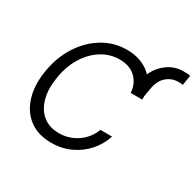

<svg xmlns="http://www.w3.org/2000/svg" viewBox="-135 -750 934 914"><g transform="rotate(30 331.5 -293.0)"><path d="M249.6 11.4Q175.8 11.4 127.8 -25.2Q79.9 -61.8 60.9 -125.5Q41.9 -189.3 55.4 -270.2Q68.9 -352.6 109.7 -416.4Q150.6 -480.1 210.8 -516.5Q271 -552.9 342.3 -552.9Q386.7 -552.9 422.2 -538.7Q457.7 -524.5 481.5 -498.6Q501.8 -543.7 540.1 -571Q578.5 -598.4 625.4 -598.4Q633.9 -598.4 644.7 -598Q655.5 -597.7 663.4 -595.5L654.5 -540.8Q649.1 -541.5 642.9 -542.1Q636.7 -542.6 629.6 -542.6Q593.8 -542.6 566.4 -519.2Q539.1 -495.7 530.9 -451.3L522.4 -402Q522.7 -392.8 522.7 -383.5H458.8Q458.5 -389.2 457.7 -394.9H457.4L457.7 -396Q451.7 -438.6 420.3 -467Q388.8 -495.4 334.9 -495.4Q282 -495.4 236.9 -467.2Q191.8 -438.9 160.7 -388.7Q129.6 -338.4 119 -272.4Q107.6 -206 121.1 -155Q134.6 -104 169.6 -75.3Q204.5 -46.5 258.2 -46.5Q312.9 -46.5 357.6 -76.9Q402.3 -107.2 422.2 -159.1H486.2Q470.2 -109.7 435.9 -71.2Q401.6 -32.7 354 -10.7Q306.5 11.4 249.6 11.4Z"/></g></svg>

Font: Inter UI Light
Style: Italic
Weight: 300
Italic angle: 9.39999°
Designer: Rasmus Andersson
Foundry: rsms
Version: 3.2;8d6f07862